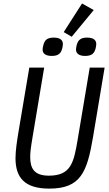

<svg xmlns="http://www.w3.org/2000/svg" viewBox="-20 -1095 640 1127"><path d="M152 -698.2 88.4 -320.3C79.5 -267.4 71 -209.2 71 -166.5C71 -52.6 124.3 12.1 269.2 12.1C453.5 12.1 491.1 -84.2 525.9 -289.4L594.1 -698.2H506.7L435.4 -272.7C413 -139.6 395.6 -63.9 267 -63.9C180 -63.9 157.3 -106.9 157.3 -174C157.3 -198.2 160.2 -225.9 171.9 -294.7L239.3 -698.2ZM230.1 -804C230.1 -784.1 243.6 -766.7 283.7 -766.7C325.3 -766.7 338.4 -784.1 345.2 -810.7C347.3 -818.5 349.1 -829.5 349.1 -836.6C349.1 -856.9 335.6 -874.3 295.5 -874.3C253.9 -874.3 241.1 -856.9 234.4 -829.5C231.9 -822.1 230.1 -811.1 230.1 -804ZM354 -906.6 400.9 -879.3 530.2 -1035.9 461.6 -1074.6ZM426.1 -804C426.1 -784.1 440 -766.7 479.8 -766.7C521.3 -766.7 534.1 -784.1 541.2 -810.7C543 -818.5 545.1 -829.5 545.1 -836.6C545.1 -856.9 531.6 -874.3 491.1 -874.3C450.3 -874.3 437.1 -856.9 430 -829.5C428.3 -822.1 426.1 -811.1 426.1 -804Z"/></svg>

Font: Margiela Mono Italic Text It
Style: Regular
Weight: 400
Designer: Mike Abbink, Paul van der Laan, Pieter van Rosmalen
Foundry: Bold Monday
Version: Version 2.003 2021